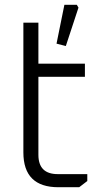

<svg xmlns="http://www.w3.org/2000/svg" viewBox="-20 -785 422 805"><path d="M78 -146V-690H141V-518H336V-463H141V-136Q141 -55 222 -55H346V-26L312 0H225Q78 0 78 -146ZM217 -602 250 -765H302L309 -753L256 -592Z"/></svg>

Font: Oxanium Light
Style: Regular
Weight: 300
Designer: Severin Meyer
Version: Version 1.000